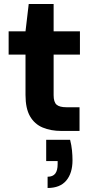

<svg xmlns="http://www.w3.org/2000/svg" viewBox="-20 -652 454 956"><path d="M286 0Q233 0 192.5 -17Q152 -34 129.5 -73Q107 -112 107 -179V-380H23V-496H107L123 -632H247V-496H378V-380H247V-178Q247 -144 261.5 -131Q276 -118 311 -118H376V0ZM217 284V228Q243 228 255 212.5Q267 197 267 165V150H210V44H329Q336 71 338.5 97Q341 123 341 146Q341 210 310 247Q279 284 217 284Z"/></svg>

Font: DM Sans 28pt ExtraBold
Style: Regular
Weight: 800
Version: Version 4.004;gftools[0.9.30]